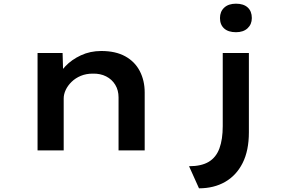

<svg xmlns="http://www.w3.org/2000/svg" viewBox="-20 -817 1557 1043"><path d="M184 0V-529H320L324 -389L283 -381Q301 -421 335 -457Q369 -493 419.5 -516.5Q470 -540 530 -540Q608 -540 660.5 -511Q713 -482 739.5 -430.5Q766 -379 766 -315V0H624V-288Q624 -327 606 -356.5Q588 -386 556.5 -402Q525 -418 484 -417Q448 -417 419 -405Q390 -393 369 -372.5Q348 -352 337 -328.5Q326 -305 326 -282V0H255Q223 0 205 0Q187 0 184 0ZM1061 206 1007 86Q1074 86 1114 62Q1154 38 1172 -11Q1190 -60 1190 -132V-529H1332V-98Q1332 1 1298 68.5Q1264 136 1203 171Q1142 206 1061 206ZM1262 -642Q1220 -642 1197.5 -662.5Q1175 -683 1175 -719Q1175 -754 1198 -775.5Q1221 -797 1262 -797Q1303 -797 1325.5 -776.5Q1348 -756 1348 -719Q1348 -685 1325 -663.5Q1302 -642 1262 -642Z"/></svg>

Font: Lexend Tera SemiBold
Style: Regular
Weight: 600
Version: Version 1.007